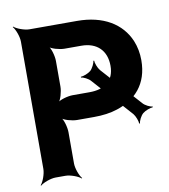

<svg xmlns="http://www.w3.org/2000/svg" viewBox="-85 -809 798 907"><g transform="rotate(-10 314.5 -355.5)"><path d="M577 -275 407 -464C397 -476 388 -501 388 -512H384C384 -501 372 -477 361 -467C349 -457 325 -448 313 -448V-444C324 -444 348 -432 358 -420L527 -231C537 -219 546 -194 546 -183L550 -182C550 -194 562 -218 574 -228C586 -238 611 -247 622 -247L623 -251C611 -251 587 -263 577 -275ZM260 -250H341C383 -250 421 -255 454 -266C543 -295 608 -360 608 -476C608 -509 602 -541 590 -570C553 -658 466 -711 341 -711H113C89 -711 52 -725 39 -737L37 -735C49 -722 63 -685 63 -661V-50C63 -26 49 11 37 24L39 26C52 14 89 0 113 0H160C184 0 221 14 234 26L236 24C224 11 210 -26 210 -50V-200C210 -224 199 -264 186 -276L184 -274C196 -261 236 -250 260 -250ZM460 -475C460 -403 414 -369 341 -369H260C236 -369 196 -358 184 -345L186 -343C199 -355 210 -395 210 -419V-542C210 -566 199 -606 186 -618L184 -616C196 -603 236 -592 260 -592H341C415 -592 460 -548 460 -475Z"/></g></svg>

Font: Asimov
Style: Edge
Weight: 500
Designer: Google
Version: Version 2.000980: 2014